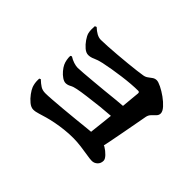

<svg xmlns="http://www.w3.org/2000/svg" viewBox="-135 -1009 1269 1269"><g transform="rotate(45 500.0 -374.5)"><path d="M180 -700Q200 -681 220 -670Q240 -659 260 -659Q284 -659 323 -661.5Q362 -664 407 -667.5Q452 -671 495.5 -675.5Q539 -680 573 -684Q607 -688 623 -691Q642 -694 655 -704Q668 -714 681 -723Q694 -732 710 -732Q725 -732 753.5 -718Q782 -704 812 -682.5Q842 -661 863 -637.5Q884 -614 884 -595Q884 -579 872 -567L847 -542Q834 -529 830 -510Q825 -482 816 -434Q807 -386 796.5 -329Q786 -272 775 -217Q771 -198 767 -180Q771 -179 775 -177Q800 -162 819 -142Q838 -122 838 -107Q838 -82 821.5 -66.5Q805 -51 783 -51Q767 -51 734.5 -56.5Q702 -62 663.5 -67Q625 -72 589 -72Q548 -72 508 -67.5Q468 -63 432 -56Q396 -49 368 -41Q342 -34 316 -25.5Q290 -17 270 -17Q249 -17 226.5 -35.5Q204 -54 186.5 -78Q169 -102 162 -120Q157 -134 154.5 -149.5Q152 -165 153 -190L163 -195Q185 -174 204 -162Q223 -150 250 -150Q271 -150 311.5 -153Q352 -156 404 -160.5Q456 -165 509.5 -170.5Q563 -176 611 -181Q628 -182 644 -184Q644 -188 645 -194Q651 -243 657 -302Q659 -326 662 -351Q616 -348 569 -343Q508 -336 457.5 -329.5Q407 -323 378 -317Q351 -312 333 -302Q315 -292 297 -292Q282 -292 263.5 -304.5Q245 -317 229 -336Q213 -355 205 -372Q198 -387 194.5 -406Q191 -425 192 -442L202 -447Q222 -434 244 -427Q266 -420 282 -420Q298 -420 334 -423Q370 -426 417 -430Q464 -434 514.5 -439Q565 -444 612 -449Q645 -452 672 -454Q675 -489 678 -519Q682 -563 684 -582Q685 -590 681 -593Q678 -596 673 -596Q644 -596 606 -593Q568 -590 527 -584.5Q486 -579 447 -572.5Q408 -566 376 -559Q340 -551 316.5 -540Q293 -529 272 -529Q251 -529 230 -547Q209 -565 192.5 -589Q176 -613 171 -631Q167 -648 167 -663.5Q167 -679 168 -695Z"/></g></svg>

Font: Early Summer Mincho Heavy
Style: Regular
Weight: 900
Designer: GuiWonder
Version: Version 1.002